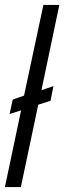

<svg xmlns="http://www.w3.org/2000/svg" viewBox="-21 -763 262 783"><path d="M-1 0 65 -313 18 -298 31 -357 77 -373 156 -743H221L148 -395L197 -412L185 -352L135 -336L64 0Z"/></svg>

Font: Saira ExtraCondensed
Style: Italic
Weight: 400
Width: 2
Italic angle: -12°
Designer: Hector Gatti with collaboration of the Omnibus-Type team
Foundry: Omnibus-Type
Version: Version 1.101